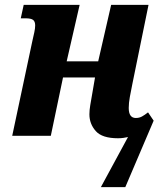

<svg xmlns="http://www.w3.org/2000/svg" viewBox="-20 -556 668 786"><path d="M504 5Q495 7 485 8.5Q475 10 463 10Q398 10 372 -19.5Q346 -49 346 -88Q346 -105 349.5 -125.5Q353 -146 357 -169L369 -239H238L188 0H30L112 -386Q117 -408 120.5 -424Q124 -440 124 -452Q124 -468 115.5 -474.5Q107 -481 85 -481H65L77 -536H306L253 -305H382L435 -536H588L522 -213Q516 -184 511.5 -159Q507 -134 507 -114Q507 -73 536 -73Q550 -73 561 -79Q572 -85 586 -96L609 -62L493 210H393Z"/></svg>

Font: Noto Serif Condensed ExtraBold
Style: Italic
Weight: 800
Width: 3
Italic angle: -12°
Designer: Monotype Design Team
Foundry: Monotype Imaging Inc.
Version: Version 2.014; ttfautohint (v1.8.4.7-5d5b)